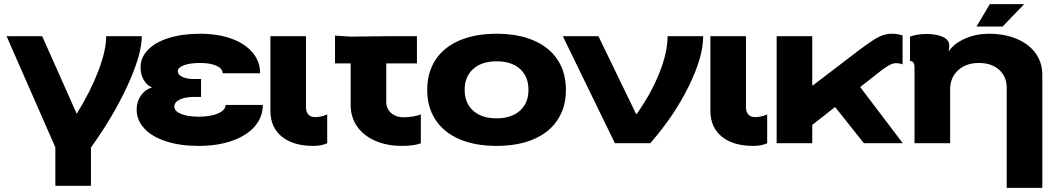

<svg xmlns="http://www.w3.org/2000/svg" viewBox="-20 -696 5108 933"><path d="M352 -145H354Q420 -252 458 -351.5Q496 -451 496 -520H669Q669 -432 601 -283Q533 -134 422 21V207H249V20L12 -520H185Z M945 -129Q1004 -129 1040 -145Q1076 -161 1076 -186H1257Q1257 -127 1218 -82Q1179 -37 1108.5 -12Q1038 13 945 13Q856 13 787.5 -9Q719 -31 681.5 -71.5Q644 -112 644 -164Q644 -202 664.5 -231.5Q685 -261 717 -270V-272Q693 -282 678 -308.5Q663 -335 663 -368Q663 -417 699 -454Q735 -491 800.5 -511.5Q866 -532 952 -532Q1039 -532 1105 -508Q1171 -484 1207.5 -440.5Q1244 -397 1244 -340H1062Q1062 -363 1032 -376.5Q1002 -390 952 -390Q904 -390 874 -379Q844 -368 844 -350Q844 -333 865.5 -322.5Q887 -312 922 -312H957V-225H922Q879 -225 853 -212Q827 -199 827 -178Q827 -156 859.5 -142.5Q892 -129 945 -129Z M1294 -520H1467V-174Q1467 -152 1478.5 -139.5Q1490 -127 1511 -127Q1542 -127 1570 -140V0Q1542 13 1503 13Q1405 13 1349.5 -32Q1294 -77 1294 -158Z M1608 -388V-523L1684 -518L1857 -520H2006V-388H1857V-202Q1857 -168 1880.5 -147Q1904 -126 1942 -126Q1963 -126 1986.5 -130Q2010 -134 2025 -140V0Q2012 6 1987 9.5Q1962 13 1934 13Q1860 13 1803 -12Q1746 -37 1715 -82Q1684 -127 1684 -186V-388Z M2730 -259Q2730 -175 2689.5 -113.5Q2649 -52 2573 -19.5Q2497 13 2393 13Q2289 13 2213 -19.5Q2137 -52 2096.5 -113.5Q2056 -175 2056 -259Q2056 -344 2096.5 -405.5Q2137 -467 2213 -499.5Q2289 -532 2393 -532Q2497 -532 2573 -499.5Q2649 -467 2689.5 -405.5Q2730 -344 2730 -259ZM2393 -121Q2465 -121 2506.5 -158Q2548 -195 2548 -259Q2548 -324 2507 -361Q2466 -398 2393 -398Q2321 -398 2279.5 -361Q2238 -324 2238 -259Q2238 -195 2279.5 -158Q2321 -121 2393 -121Z M3071 -142H3074Q3144 -241 3184 -341Q3224 -441 3224 -520H3397Q3397 -419 3326.5 -276Q3256 -133 3140 0H2968L2715 -520H2888Z M3432 -520H3605V-174Q3605 -152 3616.5 -139.5Q3628 -127 3649 -127Q3680 -127 3708 -140V0Q3680 13 3641 13Q3543 13 3487.5 -32Q3432 -77 3432 -158Z M3927 -520V-281H3930L4056 -377L4120 -426Q4195 -484 4234.5 -508Q4274 -532 4312 -532Q4340 -532 4366 -524V-383Q4353 -389 4332 -389Q4317 -389 4294.5 -375.5Q4272 -362 4244 -339L4160 -273L4367 0H4178L4038 -176L3927 -89V0H3754V-520Z M4424 0V-367Q4424 -383 4418.5 -391.5Q4413 -400 4402 -400V-518Q4414 -523 4436 -527Q4458 -531 4482 -531Q4532 -531 4565 -515Q4598 -499 4592 -463L4590 -449H4592Q4618 -486 4671 -509Q4724 -532 4785 -532Q4862 -532 4921 -507Q4980 -482 5012.5 -437Q5045 -392 5045 -333V217H4872V-270Q4872 -324 4835 -357Q4798 -390 4737 -390Q4674 -390 4635.5 -354.5Q4597 -319 4597 -261V0ZM4790 -676H4957L4852 -567H4725Z"/></svg>

Font: Non Bureau Extended
Style: Bold
Weight: 700
Width: 7
Designer: Jona Saucedo
Foundry: Non Foundry
Version: Version 1.000; ttfautohint (v1.8.4)